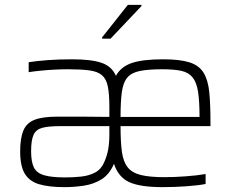

<svg xmlns="http://www.w3.org/2000/svg" viewBox="-20 -762 959 790"><path d="M245 8Q183 8 142.5 -3.5Q102 -15 82.5 -46.5Q63 -78 63 -139Q63 -193 76 -224.5Q89 -256 122 -269Q155 -282 215 -282Q265 -282 320.5 -282Q376 -282 430 -281V-323Q430 -376 423.5 -407Q417 -438 399 -453Q381 -468 347 -472.5Q313 -477 259 -477Q235 -477 204.5 -475.5Q174 -474 145 -471Q116 -468 98 -465V-506Q129 -511 175 -514.5Q221 -518 276 -518Q356 -518 398 -503.5Q440 -489 457 -450Q477 -487 521.5 -502.5Q566 -518 651 -518Q720 -518 759.5 -505.5Q799 -493 817.5 -463Q836 -433 841 -383.5Q846 -334 846 -259V-243H476Q476 -179 481.5 -138Q487 -97 505 -74Q523 -51 559.5 -42Q596 -33 657 -33Q697 -33 744.5 -36.5Q792 -40 826 -46V-5Q796 1 746.5 4.5Q697 8 649 8Q557 8 512 -12.5Q467 -33 449 -88Q430 -44 397.5 -24Q365 -4 325 2Q285 8 245 8ZM476 -281H801Q801 -345 795 -384Q789 -423 772.5 -443.5Q756 -464 726 -470.5Q696 -477 648 -477Q590 -477 555.5 -470Q521 -463 504 -443Q487 -423 481.5 -384Q476 -345 476 -281ZM249 -32Q283 -32 314.5 -35.5Q346 -39 371 -52Q396 -65 408 -93Q420 -119 425 -146.5Q430 -174 430 -210V-243H227Q179 -243 153.5 -236Q128 -229 118 -207Q108 -185 108 -140Q108 -96 119.5 -73Q131 -50 161.5 -41Q192 -32 249 -32ZM400 -603V-608L506 -742H562V-737L435 -603Z"/></svg>

Font: Saira ExtraLight
Style: Regular
Weight: 200
Designer: Hector Gatti with collaboration of the Omnibus-Type team
Foundry: Omnibus-Type
Version: Version 1.100; ttfautohint (v1.8.3)